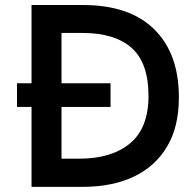

<svg xmlns="http://www.w3.org/2000/svg" viewBox="-20 -726 755 746"><path d="M301 0H102.5V-310.5H46V-402.5H102.5V-706.5H302Q483.5 -706.5 579.2 -612.2Q675 -518 675 -348Q675 -233 629.2 -156.5Q583.5 -80 502.5 -41Q418.5 0 301 0ZM289 -109.5Q413.5 -109.5 485.2 -169Q557 -228.5 557 -353.5Q557 -481 491.8 -539.5Q426.5 -598 300 -598H219V-402.5H409.5V-310.5H219V-109.5Z"/></svg>

Font: Acari Sans
Style: Bold
Weight: 700
Designer: Alfredo Marco Pradil and Stefan Peev (font) & Cristiano Sobral (main changes)
Foundry: Alfredo Marco Pradil and Stefan Peev (font) & Cristiano Sobral (main changes)
Version: Version 1.063; ttfautohint (v1.8.3)